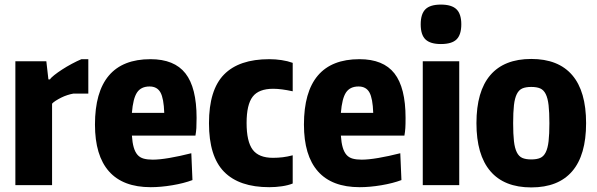

<svg xmlns="http://www.w3.org/2000/svg" viewBox="-20 -807 2603 837"><path d="M47 -540H182L191 -461H198Q202 -468 216.5 -479.5Q231 -491 251 -504Q271 -517 293.5 -529Q316 -541 335 -549H365V-399H300Q288 -397 274 -392.5Q260 -388 247 -381.5Q234 -375 223 -368Q212 -361 207 -355V0H47Z M637 9Q516 9 455 -60Q394 -129 394 -264Q394 -406 454.5 -477.5Q515 -549 636 -549Q740 -549 788.5 -487Q837 -425 837 -293Q837 -264 836 -248.5Q835 -233 832 -216H555Q557 -185 563 -164.5Q569 -144 579.5 -132Q590 -120 606.5 -115.5Q623 -111 646 -111Q675 -111 719 -118.5Q763 -126 814 -139L819 -22Q782 -8 731.5 0.5Q681 9 637 9ZM632 -430Q595 -430 577.5 -404Q560 -378 555 -315H696Q694 -378 679.5 -404Q665 -430 632 -430Z M1154 9Q1023 9 957 -58Q891 -125 891 -270Q891 -415 956.5 -482Q1022 -549 1154 -549Q1181 -549 1207.5 -545Q1234 -541 1256 -533V-409Q1206 -420 1171 -420Q1108 -420 1081.5 -385.5Q1055 -351 1055 -271Q1055 -190 1081.5 -154.5Q1108 -119 1170 -119Q1192 -119 1212.5 -121.5Q1233 -124 1256 -130V-7Q1236 1 1209 5Q1182 9 1154 9Z M1548 9Q1427 9 1366 -60Q1305 -129 1305 -264Q1305 -406 1365.5 -477.5Q1426 -549 1547 -549Q1651 -549 1699.5 -487Q1748 -425 1748 -293Q1748 -264 1747 -248.5Q1746 -233 1743 -216H1466Q1468 -185 1474 -164.5Q1480 -144 1490.5 -132Q1501 -120 1517.5 -115.5Q1534 -111 1557 -111Q1586 -111 1630 -118.5Q1674 -126 1725 -139L1730 -22Q1693 -8 1642.5 0.5Q1592 9 1548 9ZM1543 -430Q1506 -430 1488.5 -404Q1471 -378 1466 -315H1607Q1605 -378 1590.5 -404Q1576 -430 1543 -430Z M1902 -615Q1856 -615 1835 -635Q1814 -655 1814 -701Q1814 -746 1834.5 -766.5Q1855 -787 1902 -787Q1949 -787 1970 -766.5Q1991 -746 1991 -701Q1991 -656 1970.5 -635.5Q1950 -615 1902 -615ZM1823 -540H1982V0H1823Z M2296 10Q2178 10 2117.5 -61Q2057 -132 2057 -270Q2057 -409 2117.5 -479.5Q2178 -550 2296 -550Q2414 -550 2474.5 -479.5Q2535 -409 2535 -270Q2535 -131 2474.5 -60.5Q2414 10 2296 10ZM2296 -112Q2320 -112 2335 -118.5Q2350 -125 2359 -143Q2368 -161 2371.5 -191.5Q2375 -222 2375 -270Q2375 -318 2371.5 -348.5Q2368 -379 2359 -397Q2350 -415 2335 -421.5Q2320 -428 2296 -428Q2272 -428 2257 -421.5Q2242 -415 2233 -397Q2224 -379 2220.5 -348.5Q2217 -318 2217 -270Q2217 -222 2220.5 -191.5Q2224 -161 2233 -143Q2242 -125 2257 -118.5Q2272 -112 2296 -112Z"/></svg>

Font: Encode Sans Compressed
Style: ExtraBold
Weight: 800
Designer: Pablo Impallari, Andres Torresi
Foundry: Pablo Impallari, Andres Torresi
Version: Version 1.000; ttfautohint (v1.00) -l 8 -r 50 -G 200 -x 14 -